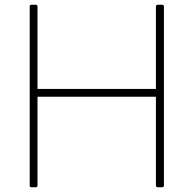

<svg xmlns="http://www.w3.org/2000/svg" viewBox="-20 -781 821 814"><path d="M131 13H114Q106 13 106 5V-753Q106 -761 114 -761H131Q139 -761 139 -753V-404H641V-753Q641 -761 650 -761H667Q675 -761 675 -753V5Q675 13 667 13H650Q641 13 641 5V-371H139V5Q139 13 131 13Z"/></svg>

Font: LINE Seed JP_TTF Thin
Style: Regular
Weight: 250
Designer: LY Corporation & Fontrix & Fontworks
Version: Version 1.008